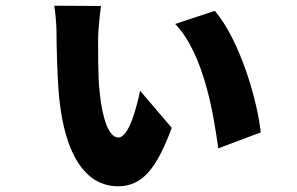

<svg xmlns="http://www.w3.org/2000/svg" viewBox="-20 -606 1040 673"><path d="M334 -585 170 -586C173 -573 178 -521 178 -498C178 -459 180 -334 188 -258C214 -18 308 47 393 47C479 47 529 -15 582 -158L471 -288C460 -233 432 -124 395 -124C362 -124 339 -187 329 -285C323 -338 324 -438 324 -478C324 -496 331 -566 334 -585ZM733 -568 594 -522C695 -417 729 -204 745 -86L894 -142C883 -249 823 -462 733 -568Z"/></svg>

Font: Noto Sans CJK Black
Style: Bold
Weight: 900
Designer: Ryoko NISHIZUKA (kana & ideographs); Paul D. Hunt (Latin, Greek & Cyrillic); Wenlong ZHANG (bopomofo); Sandoll Communica
Foundry: Adobe Systems Incorporated
Version: Version 1.000;PS 1;hotconv 1.0.78;makeotf.lib2.5.61930